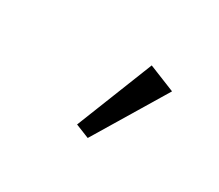

<svg xmlns="http://www.w3.org/2000/svg" viewBox="-54 -845 481 421"><g transform="rotate(30 186.0 -635.0)"><path d="M191 -531 156 -545 233 -739 300 -712Z"/></g></svg>

Font: Zen Kaku Gothic New
Style: Regular
Weight: 400
Designer: Yoshimichi Ohira
Foundry: Positype
Version: Version 1.001